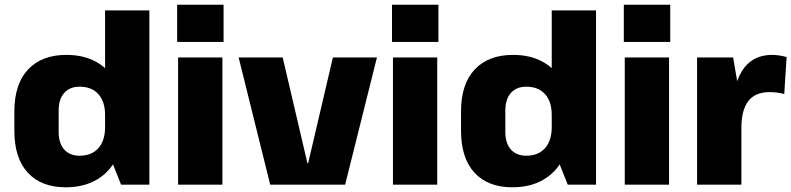

<svg xmlns="http://www.w3.org/2000/svg" viewBox="-20 -784 3359 815"><path d="M259 11Q155 11 98 -51Q41 -113 41 -229V-311Q41 -427 99 -489Q157 -551 262 -551Q336 -551 390 -520.5Q444 -490 473.5 -433.5Q503 -377 503 -298V-244Q503 -166 473 -108.5Q443 -51 388.5 -20Q334 11 259 11ZM318 -123Q369 -123 397.5 -155Q426 -187 426 -244V-296Q426 -353 397.5 -384.5Q369 -416 318 -416Q276 -416 252.5 -389.5Q229 -363 229 -314V-224Q229 -176 252.5 -149.5Q276 -123 318 -123ZM426 -171V-740H614V0H494Z M924 -540V0H736V-540ZM929 -764V-606H732V-764Z M993 -540H1180L1285 -91H1288L1393 -540H1580L1445 0H1127Z M1836 -540V0H1648V-540ZM1841 -764V-606H1644V-764Z M2155 11Q2051 11 1994 -51Q1937 -113 1937 -229V-311Q1937 -427 1995 -489Q2053 -551 2158 -551Q2232 -551 2286 -520.5Q2340 -490 2369.5 -433.5Q2399 -377 2399 -298V-244Q2399 -166 2369 -108.5Q2339 -51 2284.5 -20Q2230 11 2155 11ZM2214 -123Q2265 -123 2293.5 -155Q2322 -187 2322 -244V-296Q2322 -353 2293.5 -384.5Q2265 -416 2214 -416Q2172 -416 2148.5 -389.5Q2125 -363 2125 -314V-224Q2125 -176 2148.5 -149.5Q2172 -123 2214 -123ZM2322 -171V-740H2510V0H2390Z M2820 -540V0H2632V-540ZM2825 -764V-606H2628V-764Z M2939 -540H3092L3127 -335V0H2939ZM3087 -281Q3087 -414 3129.5 -482.5Q3172 -551 3257 -551Q3272 -551 3288 -548.5Q3304 -546 3319 -542L3309 -385Q3279 -393 3246 -393Q3186 -393 3156.5 -355Q3127 -317 3127 -240Z"/></svg>

Font: Pathway Extreme SemiCondensed ExtraBold
Style: Regular
Weight: 800
Width: 4
Version: Version 1.001;gftools[0.9.26]